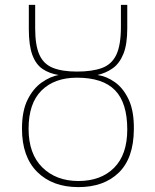

<svg xmlns="http://www.w3.org/2000/svg" viewBox="-20 -754 636 786"><path d="M301 12Q195 12 132.5 -50Q70 -112 70 -227Q70 -300 93 -346Q116 -392 151 -416.5Q186 -441 220 -447Q182 -453 154.5 -471.5Q127 -490 112.5 -529Q98 -568 98 -635V-734H124V-638Q124 -569 141 -530.5Q158 -492 196 -476.5Q234 -461 295 -461Q357 -461 397 -475.5Q437 -490 456 -529.5Q475 -569 475 -645V-734H501V-638Q501 -572 485 -533Q469 -494 441.5 -474.5Q414 -455 379 -447Q416 -442 450.5 -417.5Q485 -393 507 -346Q529 -299 528 -224Q527 -106 466 -47Q405 12 301 12ZM301 -13Q393 -13 447 -67Q501 -121 501 -224Q501 -333 451 -384.5Q401 -436 295 -436Q203 -436 150 -383.5Q97 -331 97 -227Q97 -124 153.5 -68.5Q210 -13 301 -13Z"/></svg>

Font: Noto Sans Thin
Style: Regular
Weight: 100
Designer: Monotype Design Team
Foundry: Monotype Imaging Inc.
Version: Version 2.007